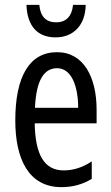

<svg xmlns="http://www.w3.org/2000/svg" viewBox="-20 -761 458 791"><path d="M333 -741H281C276 -692 251 -669 211 -669C170 -669 146 -693 142 -741H89C92 -652 136 -607 209 -607C283 -607 332 -658 333 -741ZM215 -546C102 -546 43 -447 43 -265C43 -109 96 10 233 10C279 10 320 -1 358 -24V-96C318 -70 281 -59 242 -59C163 -59 125 -123 123 -253H378V-309C378 -442 325 -546 215 -546ZM215 -480C275 -480 302 -405 302 -317H124C129 -428 160 -480 215 -480Z"/></svg>

Font: Noto Sans UI Condensed
Style: Regular
Weight: 400
Width: 3
Designer: Monotype Design Team
Foundry: Monotype Imaging Inc.
Version: Version 1.901